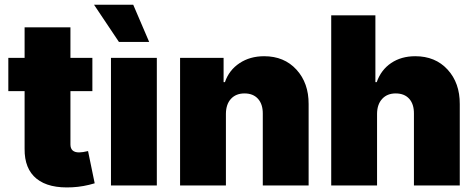

<svg xmlns="http://www.w3.org/2000/svg" viewBox="-20 -793 2033 821"><path d="M375 -545.5V-403.4H281.2V-175.4Q281.2 -141.3 318.2 -141.3Q332.7 -141.3 356.5 -147L384.9 -9.2Q337 5.3 289.8 7.8Q188.6 13.5 136.4 -28.8Q84.2 -71 85.2 -157V-403.4H15.6V-545.5H85.2V-676.1H281.2V-545.5Z M454.5 0V-545.5H650.6V0ZM488.6 -613.6 382.1 -772.7H549.7L617.9 -613.6Z M946 -306.8V0H750V-545.5H936.1V-441.8H941.8Q959.5 -493.3 1004.3 -522.9Q1049 -552.6 1109.4 -552.6Q1195.3 -552.6 1247.7 -495.2Q1300.1 -437.9 1299.7 -348V0H1103.7V-306.8Q1104 -347.3 1083.3 -370.4Q1062.5 -393.5 1025.6 -393.5Q989 -393.5 967.7 -370.4Q946.4 -347.3 946 -306.8Z M1592.3 -306.8V0H1396.3V-727.3H1585.2V-441.8H1590.9Q1609.4 -494.3 1652.5 -523.4Q1695.7 -552.6 1755.7 -552.6Q1841.6 -552.6 1894 -495.4Q1946.4 -438.2 1946 -348V0H1750V-306.8Q1750.4 -347.7 1729.8 -370.6Q1709.2 -393.5 1671.9 -393.5Q1635.7 -393.5 1614.2 -370.2Q1592.7 -346.9 1592.3 -306.8Z"/></svg>

Font: Karasuma Gothic
Style: Black
Weight: 900
Designer: Rasmus Andersson / Ryoko Nishizuka
Foundry: Genbu
Version: Version 1.00